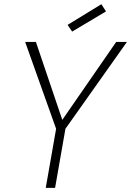

<svg xmlns="http://www.w3.org/2000/svg" viewBox="-20 -904 631 924"><path d="M250 -284.2 101.1 -702.1H152.8L279.8 -327.1L539.1 -702.1H590.8L294.9 -284.2L245.1 0H200.2ZM467.8 -883.8 490.2 -849.1 327.1 -752 305.2 -784.2Z"/></svg>

Font: SVN-Poppins ExtraLight
Style: Italic
Weight: 200
Italic angle: -10°
Designer: Ninad Kale (Devanagari), Jonny Pinhorn (Latin)
Foundry: Indian Type Foundry
Version: Version 3.002 2017